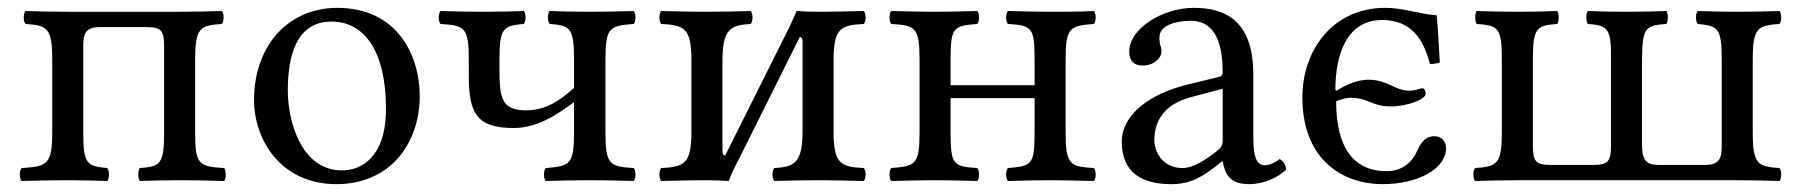

<svg xmlns="http://www.w3.org/2000/svg" viewBox="-20 -459 4587 489"><path d="M437 -429H153C113 -429 75 -430 45 -431C39 -425 39 -404 45 -398C100 -394 113 -389 113 -307V-122C113 -40 100 -35 35 -31C29 -25 29 -4 35 2C65 1 113 0 153 0C193 0 223 1 253 2C259 -4 259 -25 253 -31C202 -36 192 -40 192 -122V-339C192 -370 195 -390 234 -390H355C392 -390 398 -379 398 -339V-122C398 -40 388 -35 336 -31C331 -25 331 -4 336 2C361 1 398 0 438 0C478 0 523 1 551 2C556 -4 556 -25 551 -31C486 -35 477 -40 477 -122V-307C477 -389 490 -394 545 -398C551 -404 551 -425 545 -431C515 -430 477 -429 437 -429Z M627 -205C627 -103 695 10 837 10C901 10 950 -13 984 -46C1029 -90 1049 -153 1049 -214C1049 -318 992 -439 839 -439C773 -439 719 -412 682 -369C646 -326 627 -268 627 -205ZM824 -404C910 -404 963 -326 963 -182C963 -56 898 -25 851 -25C747 -25 713 -151 713 -228C713 -315 734 -404 824 -404Z M1252 -307C1252 -390 1263 -393 1314 -398C1320 -404 1320 -425 1314 -431C1290 -430 1252 -429 1212 -429C1169 -429 1135 -430 1102 -431C1096 -425 1096 -404 1102 -398C1163 -394 1174 -390 1174 -307V-264C1174 -170 1195 -133 1288 -133C1351 -133 1401 -169 1442 -199V-122C1442 -39 1431 -36 1370 -31C1364 -25 1364 -4 1370 2C1403 1 1438 0 1482 0C1525 0 1562 1 1594 2C1600 -4 1600 -25 1594 -31C1533 -35 1522 -39 1522 -122V-307C1522 -390 1533 -393 1594 -398C1600 -404 1600 -425 1594 -431C1560 -430 1526 -429 1482 -429C1443 -429 1403 -430 1380 -431C1374 -425 1374 -404 1380 -398C1431 -394 1442 -390 1442 -307V-235C1408 -205 1372 -178 1320 -178C1255 -178 1252 -212 1252 -290Z M1827 -63C1824 -63 1820 -65 1820 -75V-303C1820 -386 1841 -395 1892 -398C1898 -404 1898 -425 1892 -431C1869 -430 1812 -429 1775 -429C1742 -429 1702 -430 1664 -431C1658 -425 1658 -404 1664 -398C1725 -395 1741 -386 1741 -303V-126C1741 -43 1725 -34 1664 -31C1658 -25 1658 -4 1664 2C1703 1 1743 0 1775 0C1798 0 1825 1 1836 2C1841 -12 1850 -32 1861 -52L2017 -365C2020 -365 2024 -363 2024 -353V-126C2024 -43 2003 -34 1952 -31C1946 -25 1946 -4 1952 2C1975 1 2029 0 2069 0C2100 0 2141 1 2180 2C2186 -4 2186 -25 2180 -31C2119 -34 2103 -43 2103 -126V-303C2103 -386 2119 -395 2180 -398C2186 -404 2186 -425 2180 -431C2140 -430 2100 -429 2069 -429C2047 -429 2019 -430 2009 -431C2001 -413 1992 -392 1983 -375Z M2694 -307C2694 -390 2705 -393 2766 -398C2772 -404 2772 -425 2766 -431C2731 -429 2687 -429 2654 -429C2626 -429 2586 -430 2547 -431C2541 -425 2541 -404 2547 -398C2608 -394 2615 -390 2615 -307V-242H2401V-307C2401 -390 2408 -393 2469 -398C2475 -404 2475 -425 2469 -431C2431 -430 2393 -429 2361 -429C2331 -429 2290 -430 2250 -431C2244 -425 2244 -404 2250 -398C2311 -394 2322 -390 2322 -307V-122C2322 -39 2311 -36 2250 -31C2244 -25 2244 -4 2250 2C2290 1 2330 0 2362 0C2394 0 2433 1 2469 2C2475 -4 2475 -25 2469 -31C2408 -35 2401 -39 2401 -122V-209H2615V-122C2615 -39 2608 -36 2547 -31C2541 -25 2541 -4 2547 2C2583 1 2620 0 2655 0C2685 0 2727 1 2766 2C2772 -4 2772 -25 2766 -31C2705 -35 2694 -39 2694 -122Z M3094 -48C3100 -17 3111 10 3161 10C3199 10 3235 -7 3256 -27C3254 -39 3250 -48 3239 -54C3232 -48 3215 -38 3202 -38C3173 -38 3172 -77 3172 -123V-270C3172 -412 3094 -439 3021 -439C2939 -439 2856 -385 2856 -328C2856 -304 2868 -292 2891 -292C2920 -292 2938 -313 2938 -326C2938 -333 2937 -340 2935 -344C2934 -347 2933 -353 2933 -364C2933 -395 2975 -406 3013 -406C3047 -406 3094 -389 3094 -276C3094 -269 3091 -265 3088 -264L3002 -243C2906 -219 2837 -166 2837 -98C2837 -16 2893 10 2963 10C2998 10 3028 2 3072 -32L3092 -48ZM3094 -233V-101C3094 -88 3088 -81 3080 -75C3054 -54 3020 -31 2992 -31C2942 -31 2920 -71 2920 -102C2920 -147 2941 -193 3015 -212Z M3297 -211C3297 -50 3402 10 3501 10C3592 10 3663 -29 3663 -82C3663 -98 3652 -112 3634 -112C3617 -112 3603 -106 3589 -74C3577 -47 3552 -23 3512 -23C3428 -23 3383 -82 3383 -201C3395 -206 3408 -210 3421 -210C3439 -210 3453 -206 3467 -200C3483 -193 3499 -188 3522 -188C3565 -188 3611 -206 3611 -220C3611 -224 3609 -234 3603 -234C3596 -234 3584 -228 3571 -228C3554 -228 3540 -233 3524 -241C3507 -249 3489 -256 3466 -256C3437 -256 3410 -244 3384 -228L3381 -230C3381 -322 3411 -408 3500 -408C3574 -408 3605 -360 3622 -296C3631 -296 3639 -297 3647 -300C3644 -349 3643 -379 3639 -420C3590 -424 3555 -439 3508 -439C3375 -439 3297 -332 3297 -211Z M4444 -122V-307C4444 -389 4457 -394 4512 -398C4518 -404 4518 -425 4512 -431C4482 -430 4444 -429 4404 -429C4364 -429 4334 -430 4304 -431C4298 -425 4298 -404 4304 -398C4355 -393 4365 -389 4365 -307V-90C4365 -59 4362 -39 4323 -39H4205C4175 -39 4162 -48 4162 -90V-307C4163 -389 4170 -394 4224 -398C4229 -404 4229 -425 4224 -431C4199 -430 4162 -429 4122 -429C4082 -429 4049 -430 4024 -431C4019 -425 4019 -404 4024 -398C4074 -394 4084 -389 4083 -307V-89C4083 -52 4078 -39 4041 -39H3927C3890 -39 3884 -50 3884 -90V-307C3884 -389 3894 -394 3946 -398C3951 -404 3951 -425 3946 -431C3921 -430 3884 -429 3844 -429C3804 -429 3769 -430 3741 -431C3736 -425 3736 -404 3741 -398C3796 -394 3805 -389 3805 -307V-122C3805 -40 3792 -35 3737 -31C3731 -25 3731 -4 3737 2C3767 1 3805 0 3845 0H4404C4444 0 4482 1 4512 2C4518 -4 4518 -25 4512 -31C4457 -35 4444 -40 4444 -122Z"/></svg>

Font: Libertinus Serif
Style: Regular
Weight: 400
Designer: Philipp H. Poll, Khaled Hosny
Foundry: Caleb Maclennan
Version: Version 7.050;RELEASE